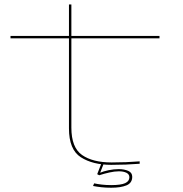

<svg xmlns="http://www.w3.org/2000/svg" viewBox="-20 -748 835 877"><path d="M488 5Q403.5 5 349.2 -29.8Q295 -64.5 295 -161.5V-573H28V-584H295V-727.5H306V-584H708.5V-573H306V-165Q306 -74 354.8 -40Q403.5 -6 490 -6Q557 -6 618 -11V0Q556 5 488 5ZM488 109.5Q463.5 109.5 443 107.2Q422.5 105 405 101.5L410 89.5Q426 93 445.5 95.2Q465 97.5 488 97.5Q532.5 97.5 551.8 88.5Q571 79.5 571 61.5Q571 48 557.5 41.2Q544 34.5 523 34.5Q503.5 34.5 480 39.8Q456.5 45 433 52.5L424 47.5L443.5 -2.5H454.5L437.5 41Q452 34.5 475.8 29.5Q499.5 24.5 522 24.5Q547.5 24.5 565.8 32.5Q584 40.5 584 59.5Q584 88 557.5 98.8Q531 109.5 488 109.5Z"/></svg>

Font: Anybody UltraExpanded Thin
Style: Regular
Weight: 100
Width: 9
Designer: Tyler Finck
Foundry: Etcetera Type Company
Version: Version 1.010; ttfautohint (v1.8.3) -l 8 -r 50 -G 200 -x 14 